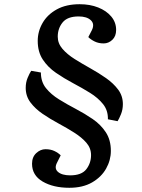

<svg xmlns="http://www.w3.org/2000/svg" viewBox="-20 -735 676 911"><path d="M563 -241Q563 -215 554 -193Q545 -171 538 -160L492 -169Q493 -211 469 -241Q445 -271 407 -294.5Q369 -318 326.5 -340.5Q284 -363 245.5 -389.5Q207 -416 183 -452.5Q159 -489 159 -541Q159 -586 182 -626Q205 -666 249.5 -690.5Q294 -715 358 -715Q407 -715 446 -699.5Q485 -684 508 -656.5Q531 -629 531 -593Q531 -563 513 -546Q495 -529 472 -529Q448 -529 429.5 -538Q411 -547 399 -559L416 -592Q430 -621 411 -639Q392 -657 353 -657Q300 -657 277 -628.5Q254 -600 254 -561Q254 -529 276.5 -503Q299 -477 334 -455Q369 -433 408.5 -411Q448 -389 483 -364.5Q518 -340 540.5 -310Q563 -280 563 -241ZM102 -318Q102 -344 111 -365.5Q120 -387 128 -399L174 -391Q174 -347 198 -317Q222 -287 260 -263.5Q298 -240 340 -218Q382 -196 420 -170Q458 -144 482 -107.5Q506 -71 506 -19Q506 25 483.5 65Q461 105 417 130.5Q373 156 309 156Q233 156 182.5 126.5Q132 97 132 42Q132 10 152 -8.5Q172 -27 196 -27Q220 -27 238 -18.5Q256 -10 268 2L251 36Q236 64 255 80.5Q274 97 313 97Q367 97 389.5 68Q412 39 412 1Q412 -32 390 -57.5Q368 -83 332.5 -105.5Q297 -128 257 -149.5Q217 -171 182 -195Q147 -219 124.5 -249Q102 -279 102 -318Z"/></svg>

Font: Literata 12pt Medium
Style: Italic
Weight: 500
Italic angle: -2°
Designer: Latin by Veronika Burian and Jose Scaglione. Greek by Irene Vlachou. Cyrillic by Vera Evstafieva
Foundry: TypeTogether
Version: Version 3.002